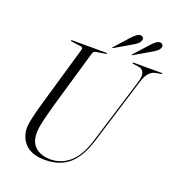

<svg xmlns="http://www.w3.org/2000/svg" viewBox="-153 -987 1031 1120"><g transform="rotate(20 362.0 -427.0)"><path d="M481.5 -194 608 -605Q631 -681.5 575 -689L545.5 -692.5Q539 -693.5 539 -697Q539 -700 543.5 -700H720Q723.5 -700 723.5 -697.5Q723.5 -695 717.5 -693.5L685.5 -688Q662.5 -683.5 645.2 -664.5Q628 -645.5 615 -603L490 -197.5Q457.5 -91 400.5 -40.5Q343.5 10 250 10Q168 10 127.8 -31.5Q87.5 -73 89 -137.5Q89.5 -153.5 96.5 -186Q103.5 -218.5 113.8 -257Q124 -295.5 134.5 -329.5L232.5 -667Q235 -675 230.8 -679.8Q226.5 -684.5 220 -685L163 -692.5Q156.5 -693.5 156.5 -697Q156.5 -700 161 -700H377Q380.5 -700 380.5 -697.5Q380.5 -694.5 374 -693.5L314.5 -683.5Q307.5 -682.5 303 -678Q298.5 -673.5 295 -661L198 -328Q176 -250.5 164.8 -203.2Q153.5 -156 153 -127Q151 -66 186 -35Q221 -4 280.5 -4Q346.5 -4 398.8 -49.2Q451 -94.5 481.5 -194ZM473.5 -826.5Q490 -845 504 -855.2Q518 -865.5 530 -864Q540.5 -863 545 -855.8Q549.5 -848.5 546 -838.5Q541 -824.5 528.8 -815Q516.5 -805.5 500.5 -796.5L402 -739Q398 -736.5 397 -738.5Q396.5 -741 399.5 -744ZM595 -826.5Q611.5 -845 625.2 -855.2Q639 -865.5 651 -864Q661.5 -863 666 -855.8Q670.5 -848.5 667.5 -838.5Q662.5 -824.5 650 -815Q637.5 -805.5 621.5 -796.5L523.5 -739Q519.5 -736.5 518 -738.5Q517.5 -741 521 -744Z"/></g></svg>

Font: Fraunces 144pt S000 Light
Style: Italic
Weight: 300
Italic angle: -16°
Version: Version 1.000; ttfautohint (v1.8.3)